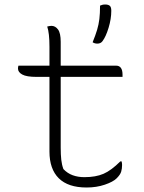

<svg xmlns="http://www.w3.org/2000/svg" viewBox="-20 -818 640 854"><path d="M62 -526H200V-610Q200 -671 190 -700Q202 -703 209 -703Q226 -703 238 -687Q250 -671 250 -632V-526H496Q525 -526 525 -486V-476H250V-162Q250 -130 252.5 -107.5Q255 -85 262 -66Q280 -47 303.5 -38.5Q327 -30 355 -30Q406 -30 440.5 -45Q475 -60 515 -100H521Q522 -96 522.5 -92Q523 -88 523 -84Q523 -68 519 -54.5Q515 -41 499 -25Q483 -9 446 3.5Q409 16 365 16Q283 16 241.5 -25Q200 -66 200 -144V-476H143Q98 -476 79 -486.5Q60 -497 60 -513Q60 -520 62 -526ZM448 -798Q461 -798 468 -792.5Q475 -787 475 -770Q475 -734 463 -694.5Q451 -655 436 -635Q428 -624 413 -624Q401 -624 392 -630Q405 -662 412 -685.5Q419 -709 422 -733.5Q425 -758 425 -793Q430 -795 435 -796.5Q440 -798 448 -798Z"/></svg>

Font: Recursive Mn Csl St Lt
Style: Regular
Weight: 300
Monospace: yes
Version: Version 1.079;hotconv 1.0.112;makeotfexe 2.5.65598; ttfautoh